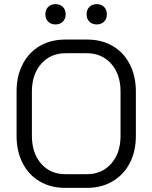

<svg xmlns="http://www.w3.org/2000/svg" viewBox="-20 -899 736 927"><path d="M60 -243V-457Q60 -532 89.5 -589Q119 -646 172 -677Q225 -708 295 -708H401Q471 -708 524 -677Q577 -646 606.5 -589Q636 -532 636 -457V-243Q636 -168 606.5 -111.5Q577 -55 523.5 -23.5Q470 8 401 8H294Q225 8 172 -23Q119 -54 89.5 -111Q60 -168 60 -243ZM399 -58Q472 -58 517 -109Q562 -160 562 -243V-457Q562 -540 517 -591Q472 -642 399 -642H297Q224 -642 179 -591Q134 -540 134 -457V-243Q134 -160 178.5 -109Q223 -58 296 -58ZM199 -830Q199 -852 212.5 -865.5Q226 -879 248 -879Q270 -879 283.5 -865.5Q297 -852 297 -830Q297 -808 283.5 -794.5Q270 -781 248 -781Q226 -781 212.5 -794.5Q199 -808 199 -830ZM398 -830Q398 -852 411.5 -865.5Q425 -879 447 -879Q469 -879 482.5 -865.5Q496 -852 496 -830Q496 -808 482.5 -794.5Q469 -781 447 -781Q425 -781 411.5 -794.5Q398 -808 398 -830Z"/></svg>

Font: Bai Jamjuree
Style: Regular
Weight: 400
Designer: Katatrad Aksorn Co.,Ltd.
Foundry: Cadson Demak Co.,Ltd.
Version: Version 1.000; ttfautohint (v1.6)